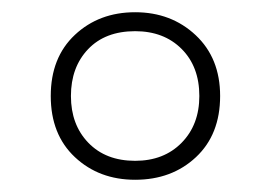

<svg xmlns="http://www.w3.org/2000/svg" viewBox="-20 -744 443 314"><path d="M201 -450Q142 -450 102.5 -487Q63 -524 63 -587Q63 -650 102.5 -687Q142 -724 201 -724Q260 -724 300 -686.5Q340 -649 340 -587Q340 -524 300.5 -487Q261 -450 201 -450ZM201 -481Q248 -481 277 -510.5Q306 -540 306 -587Q306 -635 277 -664Q248 -693 201 -693Q152 -693 124 -663.5Q96 -634 96 -587Q96 -540 124.5 -510.5Q153 -481 201 -481Z"/></svg>

Font: Noto Sans Ethiopic SemiCondensed ExtraLight
Style: Regular
Weight: 200
Width: 4
Designer: Monotype Design Team
Foundry: Monotype Imaging Inc.
Version: Version 2.102; ttfautohint (v1.8.4.7-5d5b)